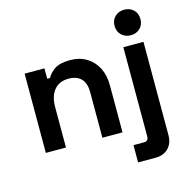

<svg xmlns="http://www.w3.org/2000/svg" viewBox="-128 -837 1139 1161"><g transform="rotate(-15 442.0 -257.0)"><path d="M70 0V-496H194V-431H212Q224 -457 257 -480.5Q290 -504 357 -504Q415 -504 458.5 -477.5Q502 -451 526 -404.5Q550 -358 550 -296V0H424V-286Q424 -342 396.5 -370Q369 -398 318 -398Q260 -398 228 -359.5Q196 -321 196 -252V0ZM594 200V92H660Q688 92 688 62V-496H814V88Q814 139 784 169.5Q754 200 704 200ZM751 -554Q717 -554 693.5 -576Q670 -598 670 -634Q670 -670 693.5 -692Q717 -714 751 -714Q786 -714 809 -692Q832 -670 832 -634Q832 -598 809 -576Q786 -554 751 -554Z"/></g></svg>

Font: Space Grotesk Light
Style: Bold
Weight: 700
Version: Version 2.000